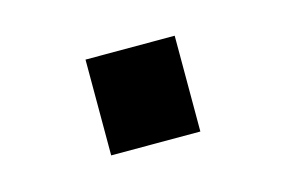

<svg xmlns="http://www.w3.org/2000/svg" viewBox="-37 -443 387 261"><g transform="rotate(-15 157.0 -312.5)"><path d="M220.2 -380.4V-245.6H94.7V-380.4Z"/></g></svg>

Font: Arimo SemiBold
Style: Regular
Weight: 600
Designer: Steve Matteson
Foundry: Monotype Imaging Inc.
Version: Version 1.33